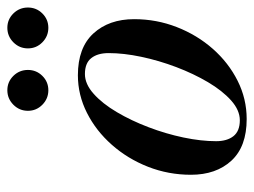

<svg xmlns="http://www.w3.org/2000/svg" viewBox="-108 -604 721 546"><g transform="rotate(-90 253.0 -330.5)"><path d="M388.9 -612.1Q388.9 -636.2 406.1 -653.4Q423.4 -670.6 447.4 -670.6Q471.4 -670.6 488.3 -653.4Q505.1 -636.2 505.1 -612.1Q505.1 -588.1 488.3 -571.1Q471.4 -554 447.4 -554Q423.4 -554 406.1 -571.1Q388.9 -588.1 388.9 -612.1ZM211.4 -612.1Q211.4 -636.2 228.6 -653.4Q245.9 -670.6 269.9 -670.6Q293.9 -670.6 310.8 -653.4Q327.6 -636.2 327.6 -612.1Q327.6 -588.1 310.8 -571.1Q293.9 -554 269.9 -554Q245.9 -554 228.6 -571.1Q211.4 -588.1 211.4 -612.1ZM188 10Q109.5 10 69.5 -33.5Q29.5 -77 29.5 -148.5Q29.5 -212.5 52.2 -270.5Q75 -328.5 114.8 -373.5Q154.5 -418.5 205.5 -444.2Q256.5 -470 312.5 -470Q391 -470 431.5 -425.8Q472 -381.5 472 -310Q472 -246.5 449.5 -188.8Q427 -131 387.5 -86.2Q348 -41.5 296.8 -15.8Q245.5 10 188 10ZM184.5 -9.5Q213 -9.5 240.8 -34.2Q268.5 -59 292.8 -100Q317 -141 335.8 -190.5Q354.5 -240 365 -290Q375.5 -340 375.5 -382.5Q375.5 -414 361.2 -432Q347 -450 316 -450Q287.5 -450 259.8 -425.2Q232 -400.5 207.8 -359.5Q183.5 -318.5 164.8 -269.2Q146 -220 135.5 -169.8Q125 -119.5 125 -77Q125 -46 139.2 -27.8Q153.5 -9.5 184.5 -9.5Z"/></g></svg>

Font: Bodoni* 11pt Medium
Style: Italic
Weight: 500
Italic angle: -13°
Version: Version 2.3